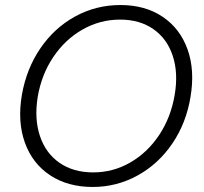

<svg xmlns="http://www.w3.org/2000/svg" viewBox="-20 -732 812 764"><path d="M67 -354Q85 -458 140.5 -539.5Q196 -621 279 -666.5Q362 -712 459 -712Q558 -712 627.5 -665Q697 -618 726.5 -535Q756 -452 738 -346Q721 -242 665.5 -160.5Q610 -79 527 -33.5Q444 12 349 12Q250 12 179.5 -34.5Q109 -81 79 -164.5Q49 -248 67 -354ZM675 -354Q690 -441 667.5 -509.5Q645 -578 590.5 -616Q536 -654 458 -654Q378 -654 308.5 -614.5Q239 -575 192 -505Q145 -435 130 -346Q116 -259 139 -190.5Q162 -122 217 -84Q272 -46 351 -46Q430 -46 498.5 -85.5Q567 -125 613.5 -195Q660 -265 675 -354Z"/></svg>

Font: Oak Sans Light Italic
Style: Regular
Weight: 400
Italic angle: -9.5°
Foundry: Erik Kennedy, Walven
Version: Version 1.000;Glyphs 3.1.2 (3151)